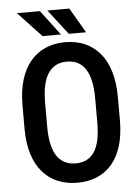

<svg xmlns="http://www.w3.org/2000/svg" viewBox="-60 -938 723 994"><g transform="rotate(-5 301.5 -441.0)"><path d="M548.8 -413.6V-292.5Q548.8 -217.3 531.5 -160.6Q514.2 -104 481.7 -66.2Q449.2 -28.3 403.6 -9.3Q357.9 9.8 301.8 9.8Q246.1 9.8 200.4 -9.3Q154.8 -28.3 121.8 -66.2Q88.9 -104 71 -160.6Q53.2 -217.3 53.2 -292.5V-413.6Q53.2 -489.7 70.8 -547.1Q88.4 -604.5 121.3 -643.1Q154.3 -681.6 200 -701.2Q245.6 -720.7 300.8 -720.7Q356.9 -720.7 402.6 -701.2Q448.2 -681.6 481 -643.1Q513.7 -604.5 531.2 -547.1Q548.8 -489.7 548.8 -413.6ZM431.2 -292.5V-414.6Q431.2 -468.8 422.6 -507.6Q414.1 -546.4 397.5 -571Q380.9 -595.7 356.7 -607.7Q332.5 -619.6 300.8 -619.6Q270 -619.6 245.8 -607.7Q221.7 -595.7 204.8 -571Q188 -546.4 179.4 -507.6Q170.9 -468.8 170.9 -414.6V-292.5Q170.9 -239.3 179.7 -200.9Q188.5 -162.6 205.3 -138.4Q222.2 -114.3 246.6 -102.5Q271 -90.8 301.8 -90.8Q333 -90.8 357.4 -102.5Q381.8 -114.3 398.2 -138.4Q414.6 -162.6 422.9 -200.9Q431.2 -239.3 431.2 -292.5ZM283.7 -762.2 185.5 -892.1H65.9L188 -762.2ZM414.1 -762.2 338.4 -892.1H224.1L324.2 -762.2Z"/></g></svg>

Font: Roboto Condensed Medium
Style: Regular
Weight: 500
Designer: Christian Robertson
Foundry: Google
Version: Version 3.0